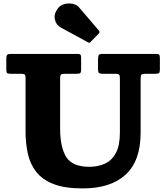

<svg xmlns="http://www.w3.org/2000/svg" viewBox="-20 -1058 950 1097"><path d="M639.5 -636.5H566Q550.5 -636.5 545.2 -641.5Q540 -646.5 540 -661.5V-718Q540 -736.5 544 -743.2Q548 -750 566 -750H870Q885.5 -750 889.5 -745.5Q893.5 -741 893.5 -725V-661.5Q893.5 -645 888.8 -640.8Q884 -636.5 867 -636.5H812.5Q794.5 -636.5 789 -632Q783.5 -627.5 783.5 -609V-300Q783.5 -139 697.8 -60.2Q612 18.5 452.5 18.5Q350.5 18.5 286.5 -6.2Q222.5 -31 187.5 -75.5Q152.5 -120 139.2 -179.2Q126 -238.5 126 -307.5V-612.5Q126 -628.5 120.5 -632.5Q115 -636.5 99.5 -636.5H42.5Q25.5 -636.5 20.8 -640.2Q16 -644 16 -661V-722.5Q16 -739 20.8 -744.5Q25.5 -750 41 -750H422Q435 -750 439.2 -745.8Q443.5 -741.5 443.5 -727.5V-660.5Q443.5 -645.5 439 -641Q434.5 -636.5 419 -636.5H350.5Q331.5 -636.5 327.5 -631Q323.5 -625.5 323.5 -606.5V-324.5Q323.5 -216 358.8 -160.5Q394 -105 489.5 -105Q541 -105 580.5 -123.5Q620 -142 642.5 -184.8Q665 -227.5 665 -300V-611.5Q665 -628 660 -632.2Q655 -636.5 639.5 -636.5ZM483 -816 328.5 -900Q300.5 -915 293.5 -947Q286.5 -979 311.5 -1011Q325 -1029 348.8 -1035Q372.5 -1041 396 -1036Q419.5 -1031 432 -1015.5L544 -884.5Q552.5 -875.5 544.5 -866.5L498 -819Q494 -814.5 491.2 -813.8Q488.5 -813 483 -816Z"/></svg>

Font: Besley* Heavy
Style: Regular
Weight: 800
Designer: Owen Earl
Foundry: indestructible type*
Version: Version 3.000; ttfautohint (v1.8.3)